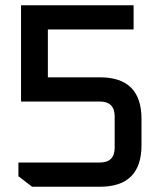

<svg xmlns="http://www.w3.org/2000/svg" viewBox="-20 -710 618 730"><path d="M50 -40V-92H359Q416 -92 416 -149V-267Q416 -324 359 -324H60V-690H488V-598H162V-416H360Q518 -416 518 -258V-158Q518 0 360 0H102Z"/></svg>

Font: Oxanium Medium
Style: Regular
Weight: 500
Designer: Severin Meyer
Version: Version 1.001